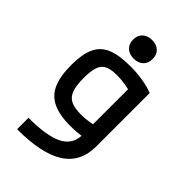

<svg xmlns="http://www.w3.org/2000/svg" viewBox="-278 -835 1155 1155"><g transform="rotate(45 300.0 -257.0)"><path d="M105 123Q258 123 330.5 87.5Q403 52 407 -26Q386 -23 363.5 -21.5Q341 -20 317 -20Q226 -20 169.5 -46.5Q113 -73 87.5 -131Q62 -189 62 -284Q62 -375 86.5 -429Q111 -483 167 -506.5Q223 -530 317 -530Q433 -530 515 -498V-44Q515 90 414.5 155Q314 220 105 220ZM407 -124V-422Q377 -429 351 -432Q325 -435 299 -435Q250 -435 221.5 -421.5Q193 -408 181.5 -374.5Q170 -341 170 -282Q170 -218 183 -181.5Q196 -145 227 -129.5Q258 -114 312 -114Q356 -114 407 -124ZM300 -576Q263 -576 240 -597Q217 -618 217 -655Q217 -692 240 -713Q263 -734 300 -734Q338 -734 360.5 -713Q383 -692 383 -655Q383 -618 360.5 -597Q338 -576 300 -576Z"/></g></svg>

Font: M PLUS Code Latin 60 Medium
Style: Regular
Weight: 500
Width: 7
Monospace: yes
Designer: Coji Morishita
Foundry: UNDERFOREST DESIGN
Version: Version 1.005; ttfautohint (v1.8.3)